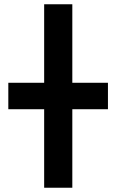

<svg xmlns="http://www.w3.org/2000/svg" viewBox="-20 -880 551 900"><path d="M187 -860V-492H19V-368H187V0H319V-368H486V-492H319V-860Z"/></svg>

Font: Ny Stormning
Style: Regular
Weight: 400
Designer: Robert Jablonski, Mew Too
Foundry: Cannot Into Space Fonts
Version: Version 0.90